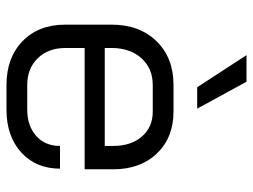

<svg xmlns="http://www.w3.org/2000/svg" viewBox="-114 -658 780 592"><g transform="rotate(90 276.0 -362.0)"><path d="M56 -173V-316Q56 -402 107 -454.5Q158 -507 242 -507H324Q404 -507 453 -456Q502 -405 502 -321V-233H128V-173Q128 -121 159.5 -88.5Q191 -56 242 -56H318Q368 -56 399 -83.5Q430 -111 430 -157H500Q500 -83 450 -37.5Q400 8 318 8H242Q158 8 107 -41.5Q56 -91 56 -173ZM430 -295V-321Q430 -376 401 -409.5Q372 -443 324 -443H242Q191 -443 159.5 -408Q128 -373 128 -316V-295ZM150 -732H232L315 -580H249Z"/></g></svg>

Font: Bai Jamjuree
Style: Regular
Weight: 400
Designer: Katatrad Aksorn Co.,Ltd.
Foundry: Cadson Demak Co.,Ltd.
Version: Version 1.000; ttfautohint (v1.6)